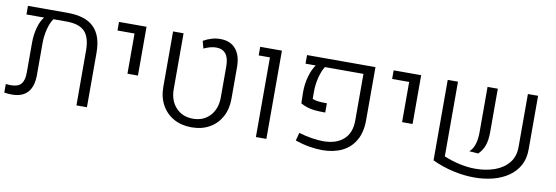

<svg xmlns="http://www.w3.org/2000/svg" viewBox="-48 -894 3543 1224"><g transform="rotate(10 1723.5 -282.0)"><path d="M312 -571.3Q426.3 -571.3 481.7 -517.3Q537.1 -463.4 537.1 -351.6V0H469.2L468.8 -354.5Q468.8 -439.9 432.4 -477.8Q396 -515.6 313.5 -515.6H229.5Q210.4 -489.3 199 -444.8Q187.5 -400.4 187.5 -351.6V-147.9Q187.5 -72.3 153.1 -34.4Q118.7 3.4 51.8 3.4Q39.1 3.4 27.1 2.4Q15.1 1.5 2 -0.5V-56.2Q11.2 -55.2 19.8 -54.7Q28.3 -54.2 36.1 -54.2Q82 -54.2 101.6 -77.6Q121.1 -101.1 121.1 -151.4V-347.2Q121.1 -395.5 133.8 -442.1Q146.5 -488.8 168.9 -515.6H54.7V-571.3Z M754.4 -255.4V-515.6H644V-571.3H822.3V-255.4Z M1214.8 10.3Q1148.9 10.3 1099.4 -17.6Q1049.8 -45.4 1022 -95.7Q994.1 -146 994.1 -212.9V-571.3H1062V-210.4Q1062 -136.7 1104 -91.1Q1146 -45.4 1214.8 -45.4Q1283.2 -45.4 1325 -91.1Q1366.7 -136.7 1366.7 -210.4V-412.1Q1366.7 -464.4 1345.7 -491.2Q1324.7 -518.1 1283.7 -518.1Q1263.7 -518.1 1244.1 -512.7Q1224.6 -507.3 1203.1 -497.6L1190.4 -544.9Q1216.3 -560.1 1243.9 -568.1Q1271.5 -576.2 1300.3 -576.2Q1364.7 -576.2 1399.9 -534.9Q1435.1 -493.7 1435.1 -417.5V-212.9Q1435.1 -146 1407.5 -95.7Q1379.9 -45.4 1330.6 -17.6Q1281.2 10.3 1214.8 10.3Z M1630.9 0V-515.6H1558.1V-571.3H1698.7V0Z M2061 8.8Q2022 8.8 1976.3 1Q1930.7 -6.8 1885.3 -22.5L1898.9 -74.2Q1942.9 -61 1984.6 -54.7Q2026.4 -48.3 2059.6 -48.3Q2143.6 -49.3 2189.9 -91.8Q2236.3 -134.3 2236.3 -212.9V-515.6H1986.8Q1968.3 -486.8 1956.8 -441.7Q1945.3 -396.5 1945.3 -351.1V-302.7Q1960.9 -295.4 1981.4 -293Q2002 -290.5 2039.1 -290.5V-230.5Q1999.5 -230.5 1971.9 -233.2Q1944.3 -235.8 1922.9 -242.7Q1901.4 -249.5 1878.9 -261.7L1877.4 -336.4Q1877.4 -386.7 1890.9 -435.3Q1904.3 -483.9 1927.2 -515.6H1861.3V-571.3H2304.2V-228Q2304.2 -148.9 2273.4 -96.2Q2242.7 -43.5 2188 -17.3Q2133.3 8.8 2061 8.8Z M2532.2 -255.4V-515.6H2421.9V-571.3H2600.1V-255.4Z M2838.4 -571.3V-87.9Q2886.7 -67.4 2939.7 -55.7Q2992.7 -43.9 3042 -43.9Q3111.3 -43.9 3167.7 -64.2Q3224.1 -84.5 3257.6 -125.5Q3291 -166.5 3291 -228.5V-571.3H3356.9V-223.6Q3356.9 -163.6 3332.3 -119.4Q3307.6 -75.2 3264.6 -45.9Q3221.7 -16.6 3165.3 -2.2Q3108.9 12.2 3045.4 12.2Q2979 12.2 2908.2 -3.7Q2837.4 -19.5 2772 -50.3V-571.3ZM2986.8 -147Q3008.8 -166.5 3019.3 -199.5Q3029.8 -232.4 3029.8 -277.8V-571.3H3096.2V-288.1Q3096.2 -239.3 3084.2 -204.3Q3072.3 -169.4 3044.4 -142.6Z"/></g></svg>

Font: Heebo Light
Style: Regular
Weight: 300
Designer: Oded Ezer
Foundry: Ezer Type House
Version: Version 3.100